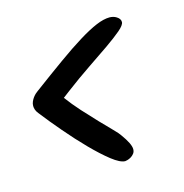

<svg xmlns="http://www.w3.org/2000/svg" viewBox="-65 -465 458 478"><g transform="rotate(-15 164.0 -226.0)"><path d="M36.1 -272.5Q80.1 -305.2 114.5 -329.8Q148.9 -354.5 175.5 -370.8Q202.1 -387.2 221.9 -395.5Q241.7 -403.8 256.8 -403.8Q261.2 -403.8 265.9 -402.6Q270.5 -401.4 274.4 -398.9Q278.3 -396.5 281 -393.1Q283.7 -389.6 283.7 -384.8Q283.7 -377 269 -364.5Q254.4 -352.1 230.5 -335.4Q206.5 -318.8 175.8 -298.1Q145 -277.3 113.3 -253.4L95.2 -239.7Q109.9 -219.7 128.4 -199.2Q147 -178.7 163.8 -161.1Q180.7 -143.6 193.4 -130.6Q206.1 -117.7 209 -112.8Q229 -85.4 229 -71.8Q229 -64.9 225.3 -60.3Q221.7 -55.7 217 -53Q212.4 -50.3 208 -49.1Q203.6 -47.9 202.1 -47.9Q189.5 -47.9 167.7 -64.9Q146 -82 120.6 -107.9Q95.2 -133.8 69.6 -163.8Q43.9 -193.8 23.9 -219.7Q19.5 -225.1 17.8 -230.2Q16.1 -235.4 16.1 -239.7Q16.1 -245.6 18.3 -250.7Q20.5 -255.9 23.7 -260.3Q26.9 -264.6 30.3 -267.8Q33.7 -271 36.1 -272.5Z"/></g></svg>

Font: Meddon
Style: Regular
Weight: 400
Designer: Vernon Adams
Foundry: Vernon Adams
Version: Version 1.000